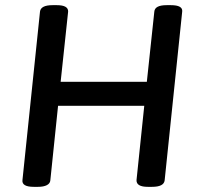

<svg xmlns="http://www.w3.org/2000/svg" viewBox="-20 -722 773 744"><path d="M67 -24 135 -677Q138 -702 184 -702H200Q245 -702 244 -677L215 -405H549L578 -677Q580 -702 626 -702H642Q689 -702 686 -677L618 -23Q615 2 569 2H553Q508 2 509 -24L539 -312H205L175 -23Q174 -11 161.5 -4.5Q149 2 127 2H111Q64 2 67 -24Z"/></svg>

Font: Asap-MediumItalic
Style: Italic
Weight: 500
Italic angle: -6°
Designer: Pablo Cosgaya
Foundry: Omnibus-Type
Version: Version 2.000; ttfautohint (v1.8)